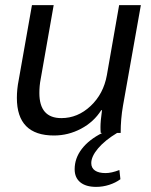

<svg xmlns="http://www.w3.org/2000/svg" viewBox="-20 -520 592 751"><path d="M531 -500 461 -106Q452 -55 452 0H438Q390 29 363.5 60.5Q337 92 337 118Q337 137 351.5 147Q366 157 393 157Q416 157 447 145L451 181Q432 195 407 203Q382 211 356 211Q316 211 294 193Q272 175 272 142Q272 99 300 62.5Q328 26 380 0H374Q373 -8 373 -23Q373 -46 379 -89H376Q347 -43 297 -16.5Q247 10 191 10Q46 10 46 -137Q46 -171 53 -206L105 -500H190L139 -210Q134 -185 134 -156Q134 -58 220 -58Q284 -58 334.5 -105.5Q385 -153 398 -226L446 -500Z"/></svg>

Font: Sarabun
Style: Italic
Weight: 400
Italic angle: -10°
Designer: Suppakit Chalermlarp | Katatrad Co.,Ltd.
Foundry: Cadson Demak Co.,Ltd.
Version: Version 1.000; ttfautohint (v1.6)